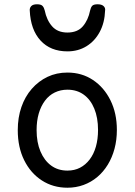

<svg xmlns="http://www.w3.org/2000/svg" viewBox="-20 -858 629 897"><path d="M295 19Q228 19 175.5 -15Q123 -49 93 -109.5Q63 -170 63 -250Q63 -309 80 -358Q97 -407 128.5 -443Q160 -479 202 -499Q244 -519 295 -519Q362 -519 414 -484.5Q466 -450 496 -389.5Q526 -329 526 -251Q526 -204 515 -163Q504 -122 483.5 -88.5Q463 -55 434.5 -31Q406 -7 370.5 6Q335 19 295 19ZM295 -61Q328 -61 354 -74.5Q380 -88 399 -113Q418 -138 428 -173Q438 -208 438 -251Q438 -308 420.5 -350.5Q403 -393 371 -416Q339 -439 295 -439Q263 -439 236 -426Q209 -413 190 -387.5Q171 -362 161 -327.5Q151 -293 151 -250Q151 -193 169 -150.5Q187 -108 219 -84.5Q251 -61 295 -61ZM295 -618Q216 -618 169.5 -668.5Q123 -719 119 -809Q118 -821 126 -829.5Q134 -838 153 -838Q172 -838 179 -830Q186 -822 189 -809Q198 -764 223.5 -735Q249 -706 295 -706Q342 -706 367 -735Q392 -764 401 -809Q404 -823 410.5 -830.5Q417 -838 436 -838Q455 -838 464 -829.5Q473 -821 471 -809Q469 -752 446 -709Q423 -666 384 -642Q345 -618 295 -618Z"/></svg>

Font: Playwrite IT Trad
Style: Regular
Weight: 400
Designer: Veronika Burian, José Scaglione
Foundry: TypeTogether
Version: Version 1.002